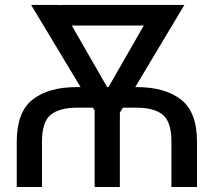

<svg xmlns="http://www.w3.org/2000/svg" viewBox="-20 -747 852 767"><path d="M147.7 0H46.9V-180.4Q46.9 -299.7 110.4 -349.4Q174 -399.1 286.9 -399.1H301.8L104.4 -727.3H219.5L221.6 -723.7V-727.3H716.6L520.2 -399.1H525.6Q638.5 -399.1 702.8 -349.4Q767 -299.7 767 -180.4V0H664.8V-180.4Q664.8 -260.3 630.3 -288.5Q595.9 -316.8 525.6 -316.8H470.9L458.8 -296.5V0H358V-305.8L351.2 -316.8H286.9Q217.7 -316.8 182.7 -288.5Q147.7 -260.3 147.7 -180.4ZM408 -399.1H413.4L554.3 -644.9H266.7Z"/></svg>

Font: Inter Alia
Style: Regular
Weight: 400
Designer: Rasmus Andersson (Latin, Greek, Cyrillic etc.) and Evan from Shavian.info (Shavian, old style figures)
Foundry: Shavian.info
Version: Version 0.001;git-37ab20767